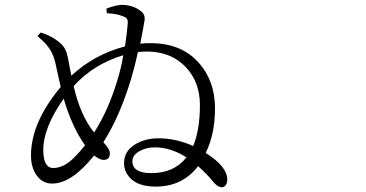

<svg xmlns="http://www.w3.org/2000/svg" viewBox="-20 -792 1540 808"><path d="M617.2 -63.5Q712.9 -63.5 764.6 -129.9Q698.2 -171.9 631.8 -171.9Q594.7 -171.9 565.9 -155.3Q537.1 -138.7 537.1 -113.3Q537.1 -63.5 617.2 -63.5ZM472.7 -450.2Q489.3 -502.9 499 -559.6Q374 -522.5 290 -429.7Q317.4 -307.6 376 -234.4Q434.6 -325.2 472.7 -450.2ZM291 -127.9Q317.4 -154.3 337.9 -180.7Q283.2 -256.8 248 -377Q162.1 -254.9 162.1 -161.1Q162.1 -85 204.1 -85Q248 -85 291 -127.9ZM376 -137.7Q282.2 -19.5 199.2 -19.5Q159.2 -19.5 134.8 -53.2Q110.4 -86.9 110.4 -137.7Q110.4 -276.4 235.4 -425.8Q230.5 -445.3 224.1 -476.6Q217.8 -507.8 213.4 -525.4Q209 -543 204.1 -556.6Q197.3 -574.2 186.5 -589.4Q175.8 -604.5 167.5 -612.8Q159.2 -621.1 137.7 -640.6L151.4 -655.3Q198.2 -640.6 230.5 -613.3Q247.1 -599.6 254.9 -583.5Q262.7 -567.4 268.6 -534.2Q270.5 -523.4 274.4 -502.9Q278.3 -482.4 280.3 -473.6Q376 -562.5 505.9 -596.7Q513.7 -647.5 517.6 -692.4Q518.6 -708 513.2 -714.4Q507.8 -720.7 494.1 -724.6Q470.7 -734.4 429.7 -736.3L427.7 -755.9Q471.7 -772.5 498 -771.5Q542 -769.5 571.3 -746.1Q592.8 -732.4 587.9 -704.1Q585 -683.6 570.3 -608.4Q595.7 -610.4 612.3 -610.4Q740.2 -610.4 812.5 -532.2Q884.8 -454.1 884.8 -335.9Q884.8 -227.5 845.7 -148.4Q936.5 -90.8 936.5 -36.1Q936.5 -21.5 929.7 -12.7Q922.9 -3.9 913.1 -3.9Q898.4 -3.9 880.9 -22.5Q851.6 -59.6 813.5 -92.8Q748 -6.8 635.7 -6.8Q569.3 -6.8 535.6 -35.6Q502 -64.5 502 -105.5Q502 -153.3 544.4 -181.6Q586.9 -210 647.5 -210Q719.7 -210 793 -177.7Q821.3 -246.1 821.3 -349.6Q821.3 -448.2 760.3 -511.2Q699.2 -574.2 600.6 -575.2Q587.9 -575.2 560.5 -573.2Q547.9 -513.7 532.2 -461.9Q485.4 -304.7 415 -193.4Q442.4 -164.1 442.4 -147.5Q442.4 -119.1 416 -119.1Q399.4 -119.1 376 -137.7Z"/></svg>

Font: Bpmf Zihi Serif Regular
Style: Regular
Weight: 400
Foundry: But Ko
Version: Version 1.320